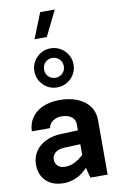

<svg xmlns="http://www.w3.org/2000/svg" viewBox="-117 -1193 803 1262"><g transform="rotate(-10 284.0 -562.0)"><path d="M244.9 -1128.8 177.4 -959.7H259.1L342.6 -1128.8ZM270.1 -818.4Q298.2 -818.4 317.2 -799.4Q336.2 -780.3 336.2 -752.2Q336.2 -724.1 317.2 -705.1Q298.2 -686.1 270.1 -686.1Q242 -686.1 223.2 -705.1Q204.5 -724.1 204.5 -752.2Q204.5 -780.3 223.2 -799.4Q242 -818.4 270.1 -818.4ZM269.9 -882.5Q233.8 -882.5 204.3 -864.9Q174.7 -847.3 157.2 -817.8Q139.6 -788.4 139.6 -752.2Q139.6 -716 157.1 -686.5Q174.6 -657 204.2 -639.4Q233.9 -621.9 270.1 -621.9Q306.3 -621.9 336.1 -639.4Q365.8 -657 383.5 -686.5Q401.2 -716 401.2 -752.2Q401.2 -788.4 383.5 -817.8Q365.8 -847.3 336.1 -864.9Q306.3 -882.5 269.9 -882.5ZM496.2 -361.9Q496.2 -417.6 467.2 -456.8Q438.3 -495.9 387.8 -516.7Q337.3 -537.6 272.3 -537.6Q172.7 -537.6 114.9 -490.9Q57.2 -444.3 54.9 -366.5H176.2Q180.8 -394.4 205 -412.1Q229.1 -429.8 264.8 -429.8Q288.7 -429.8 309 -422.2Q329.4 -414.7 341.6 -399.5Q353.9 -384.4 353.9 -361.9V-104.9L380.8 0H496.2ZM415.2 -130 372.1 -172.7Q345.5 -147 322.2 -130.6Q298.9 -114.2 276.9 -106.7Q254.8 -99.2 231.2 -99.2Q200.2 -99.2 182.4 -115.7Q164.7 -132.3 164.7 -159.7Q164.7 -186.6 186.2 -204.2Q207.7 -221.8 246.3 -223.5L411.7 -230.3V-322.4L242.5 -316.2Q181.9 -314.1 137.2 -291.8Q92.5 -269.5 68 -232Q43.6 -194.5 43.6 -146Q43.6 -77.2 86.4 -35.9Q129.2 5.4 202.2 5.4Q262.6 5.4 311.9 -25.7Q361.2 -56.9 415.2 -130Z"/></g></svg>

Font: Estedad-FD VF
Style: Regular
Weight: 100
Designer: Amin Abedi
Version: Version 7.3